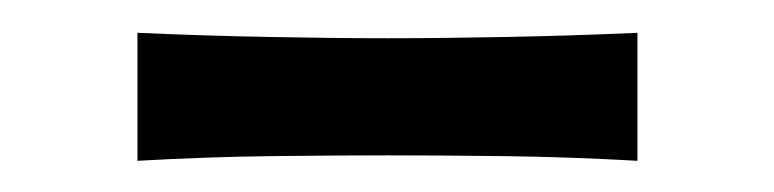

<svg xmlns="http://www.w3.org/2000/svg" viewBox="-20 -373 484 120"><path d="M65.9 -272.5V-352.5Q108.4 -350.6 148.2 -349.9Q188 -349.1 222.2 -349.1Q256.8 -349.1 296.4 -349.9Q335.9 -350.6 378.4 -352.5V-272.5Q335.9 -274.9 296.4 -275.4Q256.8 -275.9 222.2 -275.9Q188 -275.9 148.2 -275.4Q108.4 -274.9 65.9 -272.5Z"/></svg>

Font: Pinar DS4-Regular
Style: Regular
Weight: 400
Designer: Amin Abedi
Version: Version 2.000